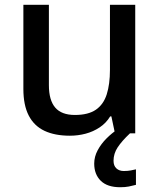

<svg xmlns="http://www.w3.org/2000/svg" viewBox="-20 -559 670 805"><path d="M547 -539V0H462L447 -71H442Q425 -43 398 -25Q371 -7 339 1.5Q307 10 273 10Q210 10 166.5 -10.5Q123 -31 100.5 -74.5Q78 -118 78 -186V-539H185V-202Q185 -139 211.5 -108Q238 -77 294 -77Q350 -77 382 -99Q414 -121 427.5 -163.5Q441 -206 441 -266V-539ZM456 115Q456 136 468 147Q480 158 499 158Q516 158 528.5 155.5Q541 153 550 151V216Q535 220 520 223Q505 226 484 226Q430 226 402.5 199Q375 172 375 127Q375 98 389.5 71Q404 44 426.5 21.5Q449 -1 472 -16L525 0Q491 32 473.5 58.5Q456 85 456 115Z"/></svg>

Font: Noto Sans Hebrew Medium
Style: Regular
Weight: 500
Designer: Monotype Design Team
Foundry: Monotype Imaging Inc.
Version: Version 2.003